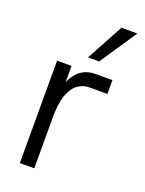

<svg xmlns="http://www.w3.org/2000/svg" viewBox="-140 -806 661 874"><g transform="rotate(20 190.5 -368.5)"><path d="M69 0V-496H139V-417Q155 -456 184 -477.5Q213 -499 256 -499H336V-432H249Q219 -432 194 -414.5Q169 -397 154 -356.5Q139 -316 139 -247V0ZM196 -558 293 -737H370L250 -558Z"/></g></svg>

Font: Host Grotesk Light
Style: Regular
Weight: 300
Designer: Doukan Karapınar
Foundry: Element Type
Version: Version 1.003